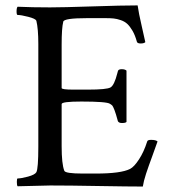

<svg xmlns="http://www.w3.org/2000/svg" viewBox="-20 -683 629 707"><path d="M44.9 -658.2Q97.2 -655.8 164.1 -655.8Q209 -655.8 319.3 -659.4Q429.7 -663.1 486.8 -663.1Q490.7 -634.8 501.7 -587.6Q512.7 -540.5 515.1 -527.8Q510.3 -522.9 498 -522.9Q485.4 -522.9 483.9 -529.8Q477.5 -553.2 468 -569.6Q458.5 -585.9 448.7 -595Q439 -604 424.6 -608.9Q410.2 -613.8 398.2 -615Q386.2 -616.2 368.2 -616.2H300.8Q214.8 -616.2 212.9 -603Q207 -579.1 207 -519V-358.9Q207 -353 250 -353H304.2Q373 -353 387 -361.1Q400.9 -369.1 412.1 -413.6Q413.6 -418.5 414.1 -420.9Q415.5 -428.2 428.2 -428.2Q440.4 -428.2 445.8 -422.9V-233.9Q441.9 -230 429.2 -230Q417.5 -230 414.1 -236.8Q406.7 -264.6 401.4 -278.1Q396 -291.5 393.6 -294.2Q391.1 -296.9 384.8 -300.8Q373 -309.1 279.8 -309.1Q207 -309.1 207 -299.8V-145Q207 -79.1 216.8 -54.2Q220.2 -43.9 285.2 -43.9H333Q425.3 -43.9 459 -61Q474.1 -68.8 491.9 -96.2Q509.8 -123.5 522 -162.1Q523.4 -168 536.1 -168Q554.2 -168 560.1 -162.1Q554.2 -144 540.5 -107.4Q526.9 -70.8 517.8 -43.2Q508.8 -15.6 505.9 3.9Q455.1 3.9 344.7 2Q234.4 0 165 0L44.9 2.9Q42 0 42 -13.2Q42 -25.9 44.9 -25.9Q58.1 -25.9 83.3 -32.7Q108.4 -39.6 113.8 -48.8Q121.1 -62 121.1 -143.1V-521Q121.1 -577.1 113.8 -606.9Q110.4 -614.3 84 -621.1Q57.6 -627.9 44.9 -627.9Q41 -627.9 41 -641.1Q41 -654.3 44.9 -658.2Z"/></svg>

Font: Crimson
Style: Roman
Weight: 400
Version: Version 0.8